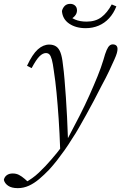

<svg xmlns="http://www.w3.org/2000/svg" viewBox="-117 -731 629 995"><path d="M-25 244Q-57 244 -75 231.5Q-93 219 -97 201Q-94 186 -82 177Q-70 168 -51 168Q-33 168 -18.5 175.5Q-4 183 11 196L31 214L14 215H23H14Q33 204 50 192Q67 180 84 164Q101 148 119 129Q148 98 178.5 60.5Q209 23 235 -15Q267 -75 295.5 -131Q324 -187 347 -238.5Q370 -290 388.5 -335.5Q407 -381 419 -421Q428 -454 435.5 -471Q443 -488 450.5 -494.5Q458 -501 467 -501Q479 -501 485.5 -495Q492 -489 492 -477Q492 -468 488.5 -455.5Q485 -443 476 -423Q463 -394 448 -362Q433 -330 409 -286Q389 -247 369.5 -209.5Q350 -172 330.5 -137.5Q311 -103 293 -71Q275 -39 256 -11Q237 20 217.5 47.5Q198 75 178.5 100Q159 125 137 149Q112 175 86 197Q60 219 32.5 231.5Q5 244 -25 244ZM195 46Q192 -41 187 -114.5Q182 -188 176 -250.5Q170 -313 162 -364Q157 -403 151.5 -422.5Q146 -442 139 -449Q132 -456 121 -456Q105 -456 88 -439.5Q71 -423 47 -378L23 -390Q51 -450 79 -475Q107 -500 138 -500Q159 -500 173.5 -490.5Q188 -481 196.5 -458.5Q205 -436 209 -397Q214 -361 217.5 -318Q221 -275 224.5 -226Q228 -177 230.5 -124.5Q233 -72 235 -16H251ZM327 -585Q276 -585 241.5 -608.5Q207 -632 204 -674Q208 -690 218.5 -700.5Q229 -711 247 -711Q262 -711 272 -702Q282 -693 282 -677Q282 -661 270.5 -648Q259 -635 240 -627L233 -658Q248 -640 272.5 -629.5Q297 -619 332 -619Q378 -619 408.5 -642Q439 -665 462 -708L486 -698Q472 -662 448.5 -636.5Q425 -611 394 -598Q363 -585 327 -585Z"/></svg>

Font: Source Serif 4 Light
Style: Italic
Weight: 300
Italic angle: -12°
Designer: Frank Grießhammer
Foundry: Adobe Systems Incorporated
Version: Version 4.004;hotconv 1.0.116;makeotfexe 2.5.65601